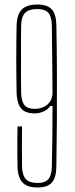

<svg xmlns="http://www.w3.org/2000/svg" viewBox="-20 -824 332 850"><path d="M146.5 6Q101 6 80 -15.8Q59 -37.5 57.5 -87Q57 -107.5 56.8 -141.5Q56.5 -175.5 56.8 -209.5Q57 -243.5 57.5 -264H77.5Q77 -220 77 -175.8Q77 -131.5 77.5 -87Q78.5 -48 94.5 -31Q110.5 -14 146.5 -14Q179.5 -14 194.2 -31Q209 -48 209.5 -87Q211 -151.5 211.8 -219.2Q212.5 -287 212.5 -355H202.5Q194.5 -341 175 -331.5Q155.5 -322 133.5 -322Q106 -322 88.8 -331.5Q71.5 -341 63 -361.5Q54.5 -382 53.5 -415Q53 -441.5 52.5 -480.5Q52 -519.5 52 -563Q52 -606.5 52.5 -645.8Q53 -685 53.5 -711Q55 -760.5 76.8 -782.2Q98.5 -804 145.5 -804Q190 -804 209.5 -782.2Q229 -760.5 229.5 -711Q231.5 -610.5 232 -504.5Q232.5 -398.5 231.8 -292.8Q231 -187 229.5 -87Q229 -37.5 209.5 -15.8Q190 6 146.5 6ZM133.5 -342Q165 -342 187.2 -359Q209.5 -376 212.5 -408Q212 -484 211.2 -559.8Q210.5 -635.5 209.5 -711Q209 -750 194.2 -767Q179.5 -784 145.5 -784Q108 -784 91.2 -767Q74.5 -750 73.5 -711Q73 -686.5 73 -647Q73 -607.5 73 -563Q73 -518.5 73 -479Q73 -439.5 73.5 -415Q74.5 -376 88.2 -359Q102 -342 133.5 -342Z"/></svg>

Font: Big Shoulders Display SC Thin
Style: Regular
Weight: 100
Designer: Patric King
Foundry: XO Type Co
Version: Version 2.002